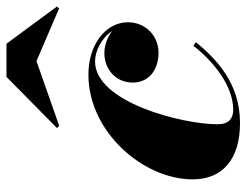

<svg xmlns="http://www.w3.org/2000/svg" viewBox="-106 -664 780 608"><g transform="rotate(-90 284.0 -360.0)"><path d="M394.5 -634.5 561 -563 567.5 -569.5 449.5 -729.5H344.5L182.5 -569.5L189.5 -562.5ZM454.5 -129.5 443 -137.5C394.5 -75.5 317.5 -11.5 240 -11.5C213.5 -11.5 194.5 -25 194.5 -61C194.5 -173.5 264.5 -449 393.5 -449C427 -449 468.5 -428 490 -394.5C470.5 -410.5 443.5 -419.5 420 -419.5C368 -419.5 326.5 -382.5 326.5 -330C326.5 -275 371 -248 421 -248C475 -248 517.5 -289.5 517.5 -345C517.5 -414 448.5 -470 351.5 -470C170.5 -470 20 -296.5 20 -140C20 -45 84 10 198.5 10C324.5 10 400 -64 454.5 -129.5Z"/></g></svg>

Font: Bodoni* 16pt Fatface
Style: Italic
Weight: 900
Italic angle: -13°
Version: Version 2.3